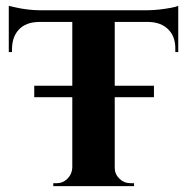

<svg xmlns="http://www.w3.org/2000/svg" viewBox="-20 -636 639 656"><path d="M372 -597V0H227V-597ZM589 -601V-561H10V-601ZM589 -564V-458H579V-467Q580 -510 555.5 -535Q531 -560 488 -561V-564ZM589 -616V-591L484 -601Q503 -601 525 -603.5Q547 -606 565 -609.5Q583 -613 589 -616ZM229 -63V0H162V-10Q162 -10 167.5 -10Q173 -10 173 -10Q195 -10 210.5 -25.5Q226 -41 227 -63ZM369 -63H372Q372 -41 388 -25.5Q404 -10 427 -10Q427 -10 432.5 -10Q438 -10 438 -10V0H369ZM112 -564V-561Q68 -560 44.5 -535Q21 -510 21 -467V-458H10V-564ZM10 -616Q19 -614 36.5 -610Q54 -606 75.5 -603.5Q97 -601 115 -601L10 -591ZM506 -343V-304H97V-343Z"/></svg>

Font: Cinzel
Style: Bold
Weight: 700
Designer: Natanael Gama
Version: Version 2.000